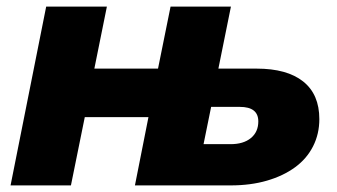

<svg xmlns="http://www.w3.org/2000/svg" viewBox="-20 -562 1021 582"><path d="M237 -207 195 0H12L120 -542H304L266 -354H459L497 -542H680L642 -354H758Q850 -354 899 -315Q948 -276 948 -201Q948 -156 929 -118.5Q910 -81 874.5 -55Q839 -29 789.5 -14.5Q740 0 679 0H389L430 -207ZM679 -125Q718 -125 740.5 -143.5Q763 -162 763 -194Q763 -238 707 -238H620L597 -125Z"/></svg>

Font: Argentum Sans
Style: Bold Italic
Weight: 700
Italic angle: -11°
Designer: Julieta Ulanovsky (font), Cristiano Sobral (main changes and remaster)
Foundry: Julieta Ulanovsky (font), Cristiano Sobral (main changes and remaster)
Version: Version 2.007;June 15, 2022;FontCreator 14.0.0.2814 64-bit; 